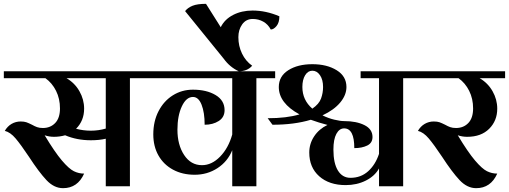

<svg xmlns="http://www.w3.org/2000/svg" viewBox="-32 -972 2656 1002"><path d="M742 -564H646V0H520V-248Q486 -240 442 -240Q369 -240 308 -266Q279 -258 250 -258Q225 -258 201 -266Q254 -178 291 -134.5Q328 -91 353.5 -78.5Q379 -66 407 -66Q373 10 297 10Q250 10 210.5 -32Q171 -74 119 -154Q77 -217 49.5 -249.5Q22 -282 -7 -289Q7 -313 28.5 -325.5Q50 -338 76 -338Q94 -338 105.5 -334Q117 -330 135 -321Q149 -313 161.5 -308.5Q174 -304 192 -304Q231 -304 256 -330Q281 -356 281 -406Q281 -457 260.5 -498Q240 -539 205 -564H-12V-600H742ZM520 -301V-564H315Q358 -539 382.5 -496Q407 -453 407 -405Q407 -342 365 -300Q403 -290 442 -290Q482 -290 520 -301Z M1180 -188Q1156 -129 1103 -94.5Q1050 -60 984 -60Q920 -60 871 -86.5Q822 -113 795 -160.5Q768 -208 768 -271Q768 -339 795.5 -392Q823 -445 870 -474.5Q917 -504 975 -504Q1046 -504 1093 -476Q1140 -448 1140 -397Q1140 -360 1109.5 -340.5Q1079 -321 1036 -321Q1036 -385 1020 -425.5Q1004 -466 975 -466Q940 -466 917 -417Q894 -368 894 -295Q894 -216 929 -163Q964 -110 1022 -110Q1073 -110 1116.5 -154.5Q1160 -199 1180 -270V-564H718V-600H1404V-564H1306V0H1180Z M1426 -887Q1426 -854 1411 -836Q1396 -818 1381 -818Q1367 -845 1342 -859Q1317 -873 1287 -873Q1252 -873 1232 -845Q1212 -817 1212 -778Q1212 -732 1231 -692.5Q1250 -653 1284 -629Q1259 -600 1214 -600Q1167 -622 1136 -665L934 -914Q948 -932 973 -942Q998 -952 1043 -952L1120 -830Q1140 -871 1184.5 -894Q1229 -917 1286 -917Q1356 -917 1426 -887Z M2168 -600V-564H2072V0H1946V-93Q1924 -53 1877 -29.5Q1830 -6 1772 -6Q1686 -6 1634 -52Q1582 -98 1582 -176Q1582 -222 1607.5 -260.5Q1633 -299 1677 -320Q1631 -332 1590 -347Q1504 -321 1390 -321L1365 -355Q1464 -355 1531 -375Q1423 -434 1423 -518Q1423 -574 1472.5 -605.5Q1522 -637 1598 -637Q1674 -637 1725 -605.5Q1776 -574 1776 -518Q1776 -476 1743.5 -437Q1711 -398 1651 -370Q1681 -355 1712.5 -347.5Q1744 -340 1764 -340Q1828 -340 1870 -319Q1912 -298 1912 -257Q1912 -226 1884.5 -212.5Q1857 -199 1817 -199Q1817 -302 1764 -302Q1739 -302 1723.5 -273.5Q1708 -245 1708 -191Q1708 -120 1731.5 -82Q1755 -44 1797 -44Q1851 -44 1889 -78Q1927 -112 1946 -169V-564H1850V-600ZM1598 -405Q1633 -429 1643.5 -458Q1654 -487 1654 -518Q1654 -556 1638 -579.5Q1622 -603 1598 -603Q1575 -603 1560.5 -579.5Q1546 -556 1546 -518Q1546 -450 1598 -405Z M2604 -564H2471Q2514 -539 2538.5 -496Q2563 -453 2563 -405Q2563 -342 2521 -300Q2479 -258 2406 -258Q2381 -258 2357 -266Q2410 -178 2447 -134.5Q2484 -91 2509.5 -78.5Q2535 -66 2563 -66Q2529 10 2453 10Q2406 10 2366.5 -32Q2327 -74 2275 -154Q2233 -217 2205.5 -249.5Q2178 -282 2149 -289Q2163 -313 2184.5 -325.5Q2206 -338 2232 -338Q2250 -338 2261.5 -334Q2273 -330 2291 -321Q2305 -313 2317.5 -308.5Q2330 -304 2348 -304Q2387 -304 2412 -330Q2437 -356 2437 -406Q2437 -457 2416.5 -498Q2396 -539 2361 -564H2144V-600H2604Z"/></svg>

Font: Arya
Style: Bold
Weight: 700
Designer: Eduardo Rodriguez Tunni, Modular Infotech
Foundry: Eduardo Rodriguez Tunni, Modular Infotech
Version: Version 1.002